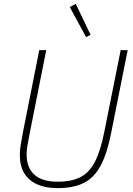

<svg xmlns="http://www.w3.org/2000/svg" viewBox="-20 -956 683 988"><path d="M182 -698H218L133 -271Q125 -232 121 -206.5Q117 -181 117 -160Q117 -94 156.5 -57.5Q196 -21 277 -21Q348 -21 394 -44.5Q440 -68 468.5 -123.5Q497 -179 516 -274L601 -698H637L552 -272Q531 -165 497.5 -103Q464 -41 411 -14.5Q358 12 275 12Q214 12 171 -7.5Q128 -27 105 -64.5Q82 -102 82 -158Q82 -185 87 -213Q92 -241 99 -280ZM423 -765 339 -920 370 -936 446 -777Z"/></svg>

Font: IBM Plex Sans ExtraLight
Style: Italic
Weight: 250
Italic angle: -11.31°
Designer: Mike Abbink, Paul van der Laan, Pieter van Rosmalen
Foundry: Bold Monday
Version: Version 3.201